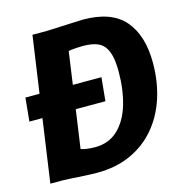

<svg xmlns="http://www.w3.org/2000/svg" viewBox="-111 -856 918 966"><g transform="rotate(-15 347.5 -373.5)"><path d="M278 8Q249.5 8 212.8 6Q176 4 145.5 2Q115 0 105 0H35L82 -329H14L26 -451H99.5L142 -747H218Q221.5 -747 240.2 -747.8Q259 -748.5 285.2 -749.8Q311.5 -751 337.8 -752.2Q364 -753.5 383.2 -754.2Q402.5 -755 407 -755Q555 -755 623 -676Q691 -597 691 -455Q691 -355 663.2 -270.5Q635.5 -186 582 -123.5Q528.5 -61 452 -26.5Q375.5 8 278 8ZM302 -119Q372 -119 420 -164Q467.5 -209 490.2 -285.5Q513 -362 513 -458Q513 -523.5 498 -561Q483 -598 452.8 -612.5Q422.5 -627 372 -627Q355 -627 333.2 -625.5Q311.5 -624 297 -621L273 -451H422L410 -329H255.5L227 -129Q255.5 -119 302 -119Z"/></g></svg>

Font: Merriweather Sans ExtraBold
Style: Italic
Weight: 800
Italic angle: -7.5°
Designer: Eben Sorkin
Foundry: Eben Sorkin
Version: Version 2.001; ttfautohint (v1.8.3)